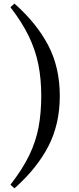

<svg xmlns="http://www.w3.org/2000/svg" viewBox="-20 -843 440 1065"><path d="M208.8 -310.7Q208.8 -405.1 192.8 -485.2Q176.8 -565.3 139.6 -642.3Q102.5 -719.2 37.9 -803L60.1 -823.1Q183.9 -713.6 247.8 -590.9Q311.7 -468.2 311.7 -310.7Q311.7 -153.9 247.8 -30.8Q183.9 92.2 60.1 201.8L37.9 181.6Q104.7 95.7 141.8 19.1Q178.9 -57.5 193.9 -137.2Q208.8 -216.9 208.8 -310.7Z"/></svg>

Font: Noto Serif HK
Style: Regular
Weight: 200
Designer: Ryoko NISHIZUKA 西塚涼子 (kana & ideographs); Frank Grießhammer (Latin, Greek & Cyrillic); Wenlong ZHANG 张文龙 (bopomofo); San
Foundry: Adobe
Version: Version 2.001;hotconv 1.1.0;makeotfexe 2.6.0